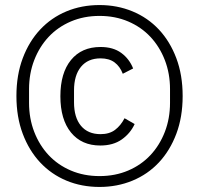

<svg xmlns="http://www.w3.org/2000/svg" viewBox="-20 -729 788 760"><path d="M374 11Q303 11 243 -14Q183 -39 139 -86Q95 -133 70 -199.5Q45 -266 45 -349Q45 -432 70 -498.5Q95 -565 139 -612Q183 -659 243 -684Q303 -709 374 -709Q444 -709 504.5 -684Q565 -659 609 -612Q653 -565 678 -498.5Q703 -432 703 -349Q703 -266 678 -199.5Q653 -133 609 -86Q565 -39 504.5 -14Q444 11 374 11ZM374 -32Q436 -32 487.5 -54Q539 -76 575.5 -115Q612 -154 632.5 -207Q653 -260 653 -322V-376Q653 -438 632.5 -491Q612 -544 575.5 -583Q539 -622 487.5 -644Q436 -666 374 -666Q312 -666 260.5 -644Q209 -622 172.5 -583Q136 -544 115.5 -491Q95 -438 95 -376V-322Q95 -260 115.5 -207Q136 -154 172.5 -115Q209 -76 260.5 -54Q312 -32 374 -32ZM377 -153Q303 -153 261 -204.5Q219 -256 219 -348Q219 -440 261 -491.5Q303 -543 378 -543Q428 -543 460 -519.5Q492 -496 507 -458L466 -437Q455 -466 433.5 -482Q412 -498 378 -498Q328 -498 300.5 -464.5Q273 -431 273 -371V-324Q273 -264 300.5 -231Q328 -198 378 -198Q413 -198 435.5 -215Q458 -232 473 -261L513 -238Q496 -201 462 -177Q428 -153 377 -153Z"/></svg>

Font: IBM Plex Sans Arabic Light
Style: Regular
Weight: 300
Designer: Mike Abbink, Paul van der Laan, Pieter van Rosmalen, Wael Morcos, Khajak Apelian
Foundry: Bold Monday
Version: Version 1.2